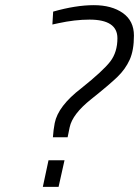

<svg xmlns="http://www.w3.org/2000/svg" viewBox="-20 -725 539 744"><path d="M456 -674.5C427.3 -694.8 389.8 -705 343.5 -705C297.2 -705 244.7 -696.7 186 -680L183 -630L206 -635C248.7 -644.3 289 -649 327 -649C399 -649 435 -625 435 -577C435 -541 425.8 -511 407.5 -487C389.2 -463 351.7 -428.3 295 -383C235 -337 200.7 -292 192 -248C188.7 -230.7 186.3 -212.3 185 -193H242L250 -232C257.3 -266 284.8 -302 332.5 -340C380.2 -378 414.3 -407 435 -427C455.7 -447 471.5 -469.2 482.5 -493.5C493.5 -517.8 499 -549 499 -587C499 -625 484.7 -654.2 456 -674.5ZM146 -1H207L230 -104H168Z"/></svg>

Font: Titillium Web
Style: Light Italic
Weight: 300
Italic angle: -13°
Version: Version 1.001;PS 57.000;hotconv 1.0.70;makeotf.lib2.5.55311